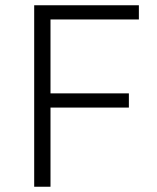

<svg xmlns="http://www.w3.org/2000/svg" viewBox="-20 -710 598 730"><path d="M110 0V-690H508V-636H172V-355H470V-301H172V0Z"/></svg>

Font: Radio Canada Light
Style: Regular
Weight: 300
Designer: Charles Daoud, Etienne Aubert Bonn, Alexandre Saumier Demers, Jacques Le Bailly
Foundry: Radio-Canada
Version: Version 2.104;gftools[0.9.28.dev5+ged2979d]